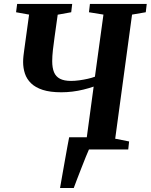

<svg xmlns="http://www.w3.org/2000/svg" viewBox="-20 -763 769 980"><path d="M286.5 196.5Q292 165.5 298.5 128Q305 90.5 311.8 53Q318.5 15.5 324 -15Q329.5 -45.5 333 -62.5H450.5L434 0Q428.5 11.5 418.2 37.2Q408 63 395.8 93.8Q383.5 124.5 373 152.5Q362.5 180.5 356.5 196.5ZM326.5 0 332 -41 422 -55 458 -321Q433.5 -312.5 406 -305.8Q378.5 -299 349.8 -295.5Q321 -292 293 -292Q236 -292 198.2 -304.2Q160.5 -316.5 138.5 -338Q116.5 -359.5 107.2 -387.5Q98 -415.5 98 -446.5Q98 -462 99.8 -478Q101.5 -494 103.5 -507L128.5 -688.5L62 -700.5L67.5 -743H348.5L343.5 -700.5L274.5 -688L258.5 -573.5Q253.5 -539.5 250 -507.5Q246.5 -475.5 246.5 -451Q246.5 -416.5 255.8 -394.2Q265 -372 286.2 -361Q307.5 -350 342.5 -350Q362 -350 384.2 -353Q406.5 -356 427.8 -360.8Q449 -365.5 464.5 -371.5L508 -688.5L434 -700.5L439 -743H729L724 -700.5L654 -688.5L568 -55L639 -41L634.5 0Z"/></svg>

Font: Merriweather 48pt
Style: Bold Italic
Weight: 700
Italic angle: -7.8°
Version: Version 2.101